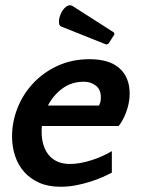

<svg xmlns="http://www.w3.org/2000/svg" viewBox="-20 -701 545 733"><path d="M322 -475Q397 -475 436 -440.5Q475 -406 475 -343Q475 -324 471 -305Q467 -286 460.5 -269.5Q454 -253 446.5 -240Q439 -227 433 -220H140Q139 -214 139 -208Q139 -202 139 -196Q139 -171 145.5 -149Q152 -127 165 -110.5Q178 -94 198.5 -84.5Q219 -75 247 -75Q284 -75 328 -89Q372 -103 407 -124V-42Q392 -34 370.5 -24.5Q349 -15 323.5 -7Q298 1 269.5 6.5Q241 12 211 12Q164 12 129.5 -3.5Q95 -19 72 -45Q49 -71 37.5 -106Q26 -141 26 -180Q26 -236 47 -289Q68 -342 107 -383.5Q146 -425 200.5 -450Q255 -475 322 -475ZM386 -531 213 -600Q205 -603 205 -619Q205 -628 208.5 -639Q212 -650 218 -659.5Q224 -669 232 -675Q240 -681 248 -681Q251 -681 257 -678L415 -577L417 -570L394 -534ZM300 -389Q253 -389 218 -363Q183 -337 163 -298H358Q360 -303 362.5 -309Q365 -315 365 -330Q365 -359 346 -374Q327 -389 300 -389Z"/></svg>

Font: Quattrocento Sans
Style: Bold Italic
Weight: 700
Designer: Pablo Impallari
Foundry: Pablo Impallari, Igino Marini, Brenda Gallo
Version: Version 2.000